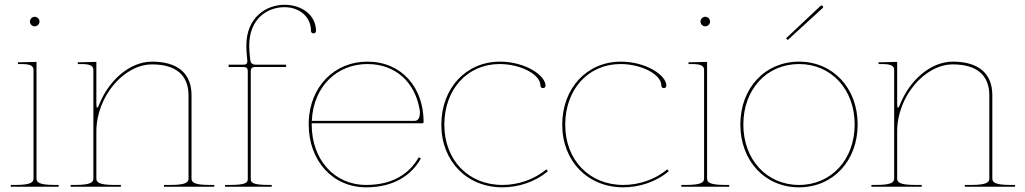

<svg xmlns="http://www.w3.org/2000/svg" viewBox="-20 -780 4280 802"><path d="M105 -690C105 -679 114.5 -670 125 -670C136 -670 145 -679.5 145 -690C145 -701 135.5 -710 125 -710C114 -710 105 -700.5 105 -690ZM132.5 -35V-521.5L67.5 -520H55V-512.5H67.5C106 -512.5 120 -506 120 -487.5V-35C120 -20.5 113.5 -7.5 45 -7.5H25V0H225V-7.5H207.5C139 -7.5 132.5 -20.5 132.5 -35Z M305 -520V-512.5H317.5C356 -512.5 370 -506 370 -487.5V-35C370 -20.5 363.5 -7.5 295 -7.5H275V0H485V-7.5H457.5C389 -7.5 382.5 -20.5 382.5 -35V-231C382.5 -376 497 -511 615 -511C716 -511 767.5 -465.5 767.5 -381V-35C767.5 -20.5 761 -7.5 692.5 -7.5H665V0H875V-7.5H855C786.5 -7.5 780 -20.5 780 -35V-382.5C780 -473.5 722 -522.5 615 -522.5C521.5 -522.5 433.5 -443.5 394 -342.5C390.5 -333.5 388 -330 386 -330C383.5 -330 382.5 -337 382.5 -345.5V-521.5L317.5 -520Z M935 -500H997C1009.5 -500 1015 -495 1015 -483V-32.5C1015 -18 1008.5 -7.5 940 -7.5H920V0H1115V-7.5H1102.5C1034 -7.5 1027.5 -18 1027.5 -32.5V-482.5C1027.5 -493.5 1032 -500 1045.5 -500H1175V-510H1045.5C1039 -510 1027 -513.5 1025.5 -528.5C1023.5 -548 1021 -568 1021 -589C1021 -704.5 1099.5 -750 1168 -750C1232.5 -750 1279 -708.5 1279 -651C1279 -645 1283 -640.5 1289.5 -640.5C1296 -640.5 1300 -645 1300 -651C1300 -714 1244.5 -760 1168 -760C1094.5 -760 1009 -709.5 1009 -589.5C1009 -568 1011 -547.5 1013 -527.5C1014.5 -512 1005.5 -510 997 -510H935Z M1711.5 -275H1282.5C1288.5 -419.5 1388.5 -512.5 1514.5 -512.5C1633.5 -512.5 1713 -435.5 1732.5 -324C1733.5 -319.5 1734 -314.5 1734 -309C1734 -292.5 1729 -275 1711.5 -275ZM1282 -265H1744.5C1746.5 -265 1749.5 -266.5 1749.5 -270C1749.5 -415 1657.5 -522.5 1514.5 -522.5C1376.5 -522.5 1274 -418 1269.5 -270.5V-260C1269.5 -109.5 1369 2.5 1509.5 2.5C1625.5 2.5 1699 -48.5 1738 -118L1729 -123C1691.5 -56.5 1622.5 -7.5 1509.5 -7.5C1375.5 -7.5 1282 -114 1282 -260Z M1823.5 -259C1823.5 -106.5 1930.5 2.5 2078.5 2.5C2144.5 2.5 2215 -19.5 2268.5 -65L2262 -72.5C2210.5 -29 2142.5 -7.5 2078.5 -7.5C1936 -7.5 1836 -112 1836 -259C1836 -407 1932.5 -512.5 2067 -512.5C2152 -512.5 2237.5 -470.5 2237.5 -422.5C2237.5 -416 2241.5 -412 2248 -412C2254.5 -412 2258.5 -416 2258.5 -422.5C2258.5 -465 2174.5 -522.5 2068.5 -522.5C1927 -522.5 1823.5 -412 1823.5 -259Z M2328.5 -259C2328.5 -106.5 2435.5 2.5 2583.5 2.5C2649.5 2.5 2720 -19.5 2773.5 -65L2767 -72.5C2715.5 -29 2647.5 -7.5 2583.5 -7.5C2441 -7.5 2341 -112 2341 -259C2341 -407 2437.5 -512.5 2572 -512.5C2657 -512.5 2742.5 -470.5 2742.5 -422.5C2742.5 -416 2746.5 -412 2753 -412C2759.5 -412 2763.5 -416 2763.5 -422.5C2763.5 -465 2679.5 -522.5 2573.5 -522.5C2432 -522.5 2328.5 -412 2328.5 -259Z M2906 -690C2906 -679 2915.5 -670 2926 -670C2937 -670 2946 -679.5 2946 -690C2946 -701 2936.5 -710 2926 -710C2915 -710 2906 -700.5 2906 -690ZM2933.5 -35V-521.5L2868.5 -520H2856V-512.5H2868.5C2907 -512.5 2921 -506 2921 -487.5V-35C2921 -20.5 2914.5 -7.5 2846 -7.5H2826V0H3026V-7.5H3008.5C2940 -7.5 2933.5 -20.5 2933.5 -35Z M3263.5 -620 3270.5 -613 3417 -747C3420 -750 3417.5 -754 3416 -755.5C3414.5 -757 3410.5 -758.5 3407.5 -755.5ZM3317.5 -522.5C3175.5 -522.5 3072.5 -412 3072.5 -260C3072.5 -108 3175.5 2.5 3317.5 2.5C3459.5 2.5 3562.5 -108 3562.5 -260C3562.5 -412 3459.5 -522.5 3317.5 -522.5ZM3317.5 -512.5C3452.5 -512.5 3550 -406.5 3550 -260C3550 -113.5 3452.5 -7.5 3317.5 -7.5C3182.5 -7.5 3085 -113.5 3085 -260C3085 -406.5 3182.5 -512.5 3317.5 -512.5Z M3650 -520V-512.5H3662.5C3701 -512.5 3715 -506 3715 -487.5V-35C3715 -20.5 3708.5 -7.5 3640 -7.5H3620V0H3830V-7.5H3802.5C3734 -7.5 3727.5 -20.5 3727.5 -35V-231C3727.5 -376 3842 -511 3960 -511C4061 -511 4112.5 -465.5 4112.5 -381V-35C4112.5 -20.5 4106 -7.5 4037.5 -7.5H4010V0H4220V-7.5H4200C4131.5 -7.5 4125 -20.5 4125 -35V-382.5C4125 -473.5 4067 -522.5 3960 -522.5C3866.5 -522.5 3778.5 -443.5 3739 -342.5C3735.5 -333.5 3733 -330 3731 -330C3728.5 -330 3727.5 -337 3727.5 -345.5V-521.5L3662.5 -520Z"/></svg>

Font: Znikomit
Style: Regular
Weight: 100
Designer: gluk
Foundry: gluk
Version: Version 0.55